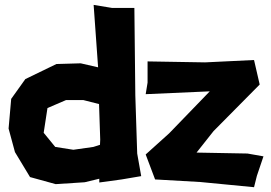

<svg xmlns="http://www.w3.org/2000/svg" viewBox="-20 -740 1125 796"><path d="M591.8 -485.4V-397.5L584 -349.6L849.6 -361.3L681.6 -187.5L584 -99.6L623 3.9L810.5 14.6L1033.2 36.1L1044.9 -10.7L1072.3 -91.8L1005.9 -103.5L794.9 -107.4L865.2 -196.3L1056.6 -389.6L1033.2 -491.2L830.1 -481.4ZM395.5 -161.1 394.5 -139.6 367.2 -130.9 284.2 -119.1 209 -130.9 161.1 -189.5 176.8 -292 253.9 -325.2H325.2L390.6 -308.6ZM368.2 -719.7 386.7 -460.9 314.5 -477.5 213.9 -474.6 85 -412.1 26.4 -330.1 15.6 -207 42 -109.4 104.5 -5.9 210.9 23.4 331.1 15.6 391.6 1V16.6L484.4 3.9L565.4 -9.8L548.8 -103.5L541 -344.7L537.1 -707H445.3Z"/></svg>

Font: MaokenAssortedSans-Lite
Style: Lite
Weight: 400
Version: Version 1.400